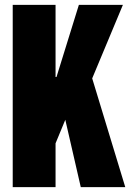

<svg xmlns="http://www.w3.org/2000/svg" viewBox="-20 -768 540 788"><path d="M32.2 0V-748H208V-452.1H211.9L303.7 -748H484.4L358.4 -446.3L494.1 0H311.5L248 -276.4L208 -179.7V0Z"/></svg>

Font: GenEi Gothic M Heavy
Style: Regular
Weight: 800
Designer: o_tamon (Modified); [Source Han Sans]
Ryoko NISHIZUKA  (kana & ideographs); Paul D. Hunt (Latin, Greek & Cyrillic); Wenl
Version: Version 1.1a;Original Version 1.004